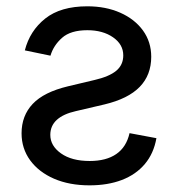

<svg xmlns="http://www.w3.org/2000/svg" viewBox="-20 -568 559 600"><path d="M57.6 -410.6Q73.2 -471.7 121.3 -510Q169.4 -548.3 252.9 -548.3Q310.5 -548.3 355.7 -528.3Q400.9 -508.3 426.8 -472.7Q452.6 -437 452.6 -390.6Q452.6 -333.5 416.5 -296.4Q380.4 -259.3 306.6 -241.7L216.8 -220.7Q177.7 -211.9 157.5 -193.4Q137.2 -174.8 137.2 -146.5Q137.2 -112.3 170.7 -88.6Q204.1 -64.9 260.3 -64.9Q312 -64.9 343.5 -86.7Q375 -108.4 384.8 -151.9L468.8 -136.2Q460.4 -88.4 432.6 -55.4Q404.8 -22.5 360.8 -5.6Q316.9 11.2 259.8 11.2Q196.8 11.2 148.9 -9.5Q101.1 -30.3 74.2 -67.1Q47.4 -104 47.4 -151.4Q47.4 -206.5 82.3 -243.4Q117.2 -280.3 192.4 -298.3L274.9 -317.9Q321.3 -328.6 343.3 -346.9Q365.2 -365.2 365.2 -395Q365.2 -429.2 333.3 -451.4Q301.3 -473.6 252.9 -473.6Q200.7 -473.6 173.8 -449.7Q147 -425.8 137.7 -394Z"/></svg>

Font: Inter 17pt
Style: Regular
Weight: 400
Version: Version 4.001;git-66647c0bb